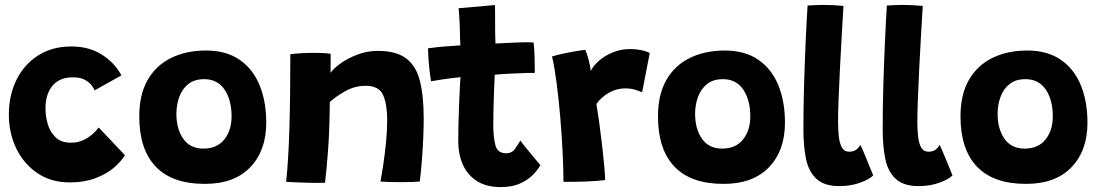

<svg xmlns="http://www.w3.org/2000/svg" viewBox="-20 -737 4479 781"><path d="M488 -106Q473 -80 442.5 -54.2Q412 -28.5 367 -11.8Q322 5 263.5 5Q187.5 5 132 -32.8Q76.5 -70.5 46.2 -133.2Q16 -196 16 -271Q16 -349.5 47 -412.2Q78 -475 135.2 -511.5Q192.5 -548 270.5 -548Q340.5 -548 392.5 -516Q444.5 -484 474 -430.5L365 -369.5Q363 -375 354.2 -387.8Q345.5 -400.5 326.8 -411.5Q308 -422.5 276.5 -422.5Q222 -422.5 193.5 -388.2Q165 -354 165 -296Q165 -263.5 174.5 -231.5Q184 -199.5 206.5 -178Q229 -156.5 268.5 -156.5Q300.5 -156.5 324.8 -169.8Q349 -183 363.8 -198.2Q378.5 -213.5 381.5 -218.5Z M813 11Q680.5 11 613.5 -59.2Q546.5 -129.5 546.5 -263.5Q546.5 -352.5 580.8 -412Q615 -471.5 676.5 -501.5Q738 -531.5 818.5 -531.5Q900 -531.5 954.5 -494Q1009 -456.5 1036 -390.2Q1063 -324 1063 -238Q1063 -124.5 998 -56.8Q933 11 813 11ZM807.5 -132.5Q862.5 -132.5 892.2 -169.5Q922 -206.5 922 -263.5Q922 -330.5 893.2 -372.8Q864.5 -415 810.5 -415Q771 -415 746 -395Q721 -375 709.2 -342.8Q697.5 -310.5 697.5 -274Q697.5 -212.5 725.5 -172.5Q753.5 -132.5 807.5 -132.5Z M1302 6.5Q1286.5 7 1264.5 7Q1242.5 7 1220 6Q1201.5 5.5 1177.5 4.5Q1153.5 3.5 1144 2.5Q1153 -81 1157 -210Q1161 -339 1161 -516.5Q1203 -522 1258.5 -522Q1276.5 -522 1294 -521.2Q1311.5 -520.5 1325 -518Q1325 -511 1325 -485.2Q1325 -459.5 1324.5 -440.5Q1337.5 -459.5 1367 -480.2Q1396.5 -501 1435.5 -515.5Q1474.5 -530 1516 -530Q1592 -530 1632.5 -499.2Q1673 -468.5 1688.2 -407.2Q1703.5 -346 1703.5 -254Q1703.5 -222 1701.8 -179.2Q1700 -136.5 1696.5 -89.5Q1693 -42.5 1687.5 1.5Q1677 2.5 1655.5 3.2Q1634 4 1610 4Q1584.5 4 1561.5 3.2Q1538.5 2.5 1527.5 1.5Q1533 -26.5 1539.2 -68.5Q1545.5 -110.5 1550.2 -158Q1555 -205.5 1555 -249.5Q1555 -312 1538.5 -350Q1522 -388 1467.5 -388Q1422.5 -388 1383.8 -365.8Q1345 -343.5 1321.5 -322Q1320.5 -203.5 1314 -119.8Q1307.5 -36 1302 6.5Z M2178 -65.5Q2168.5 -47 2148.2 -26.2Q2128 -5.5 2095.8 9.2Q2063.5 24 2017.5 24Q1957 24 1918.5 -1.5Q1880 -27 1862 -69.2Q1844 -111.5 1844 -162.5Q1844 -197 1845 -236.5Q1846 -276 1847.5 -313.2Q1849 -350.5 1850.5 -379.8Q1852 -409 1853 -423Q1813.5 -419 1779.8 -414Q1746 -409 1733.5 -406.5Q1728.5 -434.5 1725.8 -463.5Q1723 -492.5 1722 -514Q1721 -535.5 1721 -540.5Q1750 -544.5 1783.2 -547.5Q1816.5 -550.5 1852.5 -552.5Q1852 -564.5 1851.2 -590Q1850.5 -615.5 1850 -636Q1849.5 -654.5 1848 -673.2Q1846.5 -692 1845.5 -703.5L1993.5 -716.5Q1993.5 -710.5 1993.8 -688.5Q1994 -666.5 1994 -635.5Q1994 -620 1994.2 -599.8Q1994.5 -579.5 1995.5 -560Q2011.5 -560.5 2033.8 -561.8Q2056 -563 2069 -563.5Q2100.5 -565 2122.5 -565Q2144.5 -565 2150.5 -564.5Q2153.5 -540.5 2154.5 -504.5Q2155.5 -468.5 2155.5 -440.5Q2150.5 -441 2123 -440.2Q2095.5 -439.5 2069 -438Q2050.5 -437.5 2028 -436Q2005.5 -434.5 1992.5 -433Q1991.5 -415.5 1990 -378.2Q1988.5 -341 1987.5 -299.8Q1986.5 -258.5 1986.5 -229.5Q1986.5 -180 1995 -146.8Q2003.5 -113.5 2039 -113.5Q2062.5 -113.5 2075.5 -132.2Q2088.5 -151 2096.5 -165.5Q2105 -153.5 2122.5 -132Q2140 -110.5 2156.5 -91Q2173 -71.5 2178 -65.5Z M2382.5 -448Q2394 -470.5 2417.8 -491Q2441.5 -511.5 2474.2 -524.5Q2507 -537.5 2544 -537.5Q2566.5 -537.5 2589.2 -532.8Q2612 -528 2623 -521L2592 -362Q2581 -366.5 2563.5 -372Q2546 -377.5 2523.5 -377.5Q2488.5 -377.5 2457.8 -360.2Q2427 -343 2406 -314.5Q2411 -285 2417.2 -240.2Q2423.5 -195.5 2429 -148Q2434.5 -100.5 2438 -61.5Q2441.5 -22.5 2441.5 -4.5Q2406 0 2360 1.5Q2314 3 2272 2.5Q2272 -50 2268.5 -119.5Q2265 -189 2258.8 -262.5Q2252.5 -336 2244 -400.5Q2235.5 -465 2225.5 -507.5Q2249.5 -514.5 2278.5 -520.5Q2307.5 -526.5 2331 -530.2Q2354.5 -534 2361 -534.5Q2367 -520.5 2374.5 -493.2Q2382 -466 2382.5 -448Z M2923 11Q2790.5 11 2723.5 -59.2Q2656.5 -129.5 2656.5 -263.5Q2656.5 -352.5 2690.8 -412Q2725 -471.5 2786.5 -501.5Q2848 -531.5 2928.5 -531.5Q3010 -531.5 3064.5 -494Q3119 -456.5 3146 -390.2Q3173 -324 3173 -238Q3173 -124.5 3108 -56.8Q3043 11 2923 11ZM2917.5 -132.5Q2972.5 -132.5 3002.2 -169.5Q3032 -206.5 3032 -263.5Q3032 -330.5 3003.2 -372.8Q2974.5 -415 2920.5 -415Q2881 -415 2856 -395Q2831 -375 2819.2 -342.8Q2807.5 -310.5 2807.5 -274Q2807.5 -212.5 2835.5 -172.5Q2863.5 -132.5 2917.5 -132.5Z M3532 -23.5Q3518 -8.5 3479.8 5.8Q3441.5 20 3394.5 20Q3333.5 20 3301.8 -8.8Q3270 -37.5 3259 -89.2Q3248 -141 3248 -211Q3248 -301.5 3250.8 -393.2Q3253.5 -485 3257.2 -568Q3261 -651 3265 -714.5Q3300.5 -717 3330.5 -717Q3349.5 -717 3368.8 -716Q3388 -715 3411 -713Q3407.5 -658.5 3403.8 -590.5Q3400 -522.5 3396.5 -454.8Q3393 -387 3391 -330.5Q3389 -274 3389 -242.5Q3389 -210 3392 -182.2Q3395 -154.5 3404.5 -137.2Q3414 -120 3434.5 -120Q3451.5 -120 3462 -127.5Q3472.5 -135 3480 -147.5Q3483 -141.5 3490.8 -123.5Q3498.5 -105.5 3507.2 -84.2Q3516 -63 3523 -45.5Q3530 -28 3532 -23.5Z M3854.5 -23.5Q3840.5 -8.5 3802.2 5.8Q3764 20 3717 20Q3656 20 3624.2 -8.8Q3592.5 -37.5 3581.5 -89.2Q3570.5 -141 3570.5 -211Q3570.5 -301.5 3573.2 -393.2Q3576 -485 3579.8 -568Q3583.5 -651 3587.5 -714.5Q3623 -717 3653 -717Q3672 -717 3691.2 -716Q3710.5 -715 3733.5 -713Q3730 -658.5 3726.2 -590.5Q3722.5 -522.5 3719 -454.8Q3715.5 -387 3713.5 -330.5Q3711.5 -274 3711.5 -242.5Q3711.5 -210 3714.5 -182.2Q3717.5 -154.5 3727 -137.2Q3736.5 -120 3757 -120Q3774 -120 3784.5 -127.5Q3795 -135 3802.5 -147.5Q3805.5 -141.5 3813.2 -123.5Q3821 -105.5 3829.8 -84.2Q3838.5 -63 3845.5 -45.5Q3852.5 -28 3854.5 -23.5Z M4153.5 11Q4021 11 3954 -59.2Q3887 -129.5 3887 -263.5Q3887 -352.5 3921.2 -412Q3955.5 -471.5 4017 -501.5Q4078.5 -531.5 4159 -531.5Q4240.5 -531.5 4295 -494Q4349.5 -456.5 4376.5 -390.2Q4403.5 -324 4403.5 -238Q4403.5 -124.5 4338.5 -56.8Q4273.5 11 4153.5 11ZM4148 -132.5Q4203 -132.5 4232.8 -169.5Q4262.5 -206.5 4262.5 -263.5Q4262.5 -330.5 4233.8 -372.8Q4205 -415 4151 -415Q4111.5 -415 4086.5 -395Q4061.5 -375 4049.8 -342.8Q4038 -310.5 4038 -274Q4038 -212.5 4066 -172.5Q4094 -132.5 4148 -132.5Z"/></svg>

Font: Grandstander
Style: Bold
Weight: 700
Designer: Tyler Finck
Foundry: Etcetera Type Co
Version: Version 1.200; ttfautohint (v1.8.3)